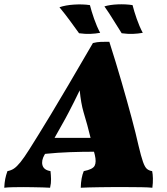

<svg xmlns="http://www.w3.org/2000/svg" viewBox="-56 -878 786 901"><path d="M-36 3Q-35 -20 -31.5 -38Q-28 -56 -21 -75Q-4 -78 9.5 -87Q23 -96 40 -117Q57 -138 81 -176Q99 -205 123.5 -244Q148 -283 182.5 -340.5Q217 -398 265.5 -480Q314 -562 380 -676Q400 -681 417 -681.5Q434 -682 457 -682Q488 -585 514.5 -493.5Q541 -402 561.5 -325.5Q582 -249 594 -195Q606 -144 615 -118.5Q624 -93 634 -85Q644 -77 658 -75Q661 -62 661.5 -41Q662 -20 659 3Q639 1 607.5 0.5Q576 0 546 0Q516 0 500 0Q488 0 464.5 0Q441 0 414 0.5Q387 1 362.5 1.5Q338 2 323 3Q324 -44 337 -75Q379 -83 388 -100Q397 -117 389 -151Q387 -159 385 -166Q330 -166 272.5 -164Q215 -162 156 -156L153 -152Q137 -124 143.5 -102Q150 -80 181 -75Q183 -57 183.5 -37.5Q184 -18 179 3Q168 2 145 1.5Q122 1 97.5 0.5Q73 0 56 0Q31 0 5.5 0.5Q-20 1 -36 3ZM268 -354Q252 -323 234.5 -292.5Q217 -262 200 -231H369Q362 -261 353.5 -291.5Q345 -322 336 -352Q324 -393 318 -454Q304 -425 291 -399Q278 -373 268 -354ZM515 -722Q496 -751 477 -782.5Q458 -814 434 -848Q460 -856 497 -857.5Q534 -859 566 -854Q573 -826 585.5 -790Q598 -754 614 -724Q592 -720 568 -719Q544 -718 515 -722ZM315 -722Q294 -751 272.5 -780.5Q251 -810 223 -844Q252 -854 292 -856.5Q332 -859 366 -854Q373 -826 385.5 -790Q398 -754 414 -724Q392 -720 368 -719Q344 -718 315 -722Z"/></svg>

Font: Vollkorn Black
Style: Italic
Weight: 900
Italic angle: -11°
Designer: Friedrich Althausen
Foundry: Friedrich Althausen
Version: Version 5.000; ttfautohint (v1.8.3)